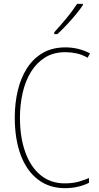

<svg xmlns="http://www.w3.org/2000/svg" viewBox="-20 -971 515 1001"><path d="M321 -699Q259 -699 214.5 -671Q170 -643 141 -595.5Q112 -548 98 -486.5Q84 -425 84 -358Q84 -256 111.5 -178.5Q139 -101 191.5 -58Q244 -15 318 -15Q359 -15 391 -24Q423 -33 444 -43V-18Q421 -6 388.5 2Q356 10 318 10Q237 10 178 -35Q119 -80 88 -163Q57 -246 57 -359Q57 -432 72.5 -498Q88 -564 120.5 -615Q153 -666 203 -695Q253 -724 321 -724Q389 -724 449 -693L437 -670Q407 -687 377.5 -693Q348 -699 321 -699ZM412 -944Q396 -920 373 -892.5Q350 -865 325.5 -839Q301 -813 279 -793H263V-803Q297 -840 327.5 -877Q358 -914 382 -951H412Z"/></svg>

Font: Noto Sans Georgian Condensed Thin
Style: Regular
Weight: 100
Width: 3
Designer: Monotype Design Team, Akaki Razmadze
Foundry: Google LLC
Version: Version 2.005; ttfautohint (v1.8.4.7-5d5b)